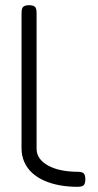

<svg xmlns="http://www.w3.org/2000/svg" viewBox="-20 -709 379 740"><path d="M279 11Q242 11 209.5 5Q177 -1 150 -13Q123 -25 103.5 -43Q84 -61 73.5 -85Q63 -109 63 -138V-658Q63 -670 65.5 -676.5Q68 -683 74.5 -686Q81 -689 91 -689Q102 -689 108.5 -686.5Q115 -684 118 -678Q121 -672 121 -661V-136Q121 -114 133.5 -97.5Q146 -81 168 -69.5Q190 -58 218.5 -52.5Q247 -47 278 -47Q290 -47 296.5 -44.5Q303 -42 306 -35.5Q309 -29 309 -18Q309 -7 306 -0.5Q303 6 296.5 8.5Q290 11 279 11Z"/></svg>

Font: Fredoka SemiExpanded Light
Style: Regular
Weight: 300
Width: 6
Designer: Ben Nathan
Foundry: Milena B. Brandão, Ben Nathan
Version: Version 2.001